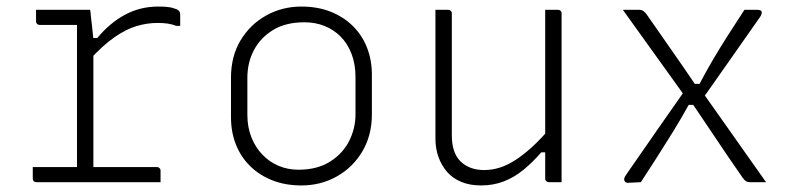

<svg xmlns="http://www.w3.org/2000/svg" viewBox="-20 -556 2440 586"><path d="M215 -34V-58Q215 -74 215 -89Q215 -104 215 -119.5Q215 -135 215 -150Q215 -205 215 -260Q215 -315 215 -370.5Q215 -426 215 -480H203Q178 -480 152 -480Q126 -480 101 -480Q96 -480 93 -483Q90 -486 90 -491Q90 -500 90 -508.5Q90 -517 90 -526Q104 -526 118 -526Q132 -526 145.5 -526Q159 -526 172.5 -526Q186 -526 200 -526Q214 -526 227.5 -526Q241 -526 255 -526Q255 -526 255.5 -524Q256 -522 256.5 -516.5Q257 -511 258 -501Q259 -491 261 -475.5Q263 -460 265 -437Q265 -403 265 -353.5Q265 -304 265 -247Q265 -190 265 -132.5Q265 -75 265 -24ZM251 -440H277Q315 -486 361.5 -511Q408 -536 463 -536Q492 -536 506.5 -532Q521 -528 525 -524Q528 -521 529 -518Q530 -515 530 -510Q530 -502 530 -493.5Q530 -485 530 -477H518Q506 -482 492 -484Q478 -486 461 -486Q429 -486 397 -476.5Q365 -467 329.5 -442.5Q294 -418 251 -371ZM80 -46H459Q463 -46 465 -44.5Q467 -43 468.5 -41Q470 -39 470 -35Q470 -29 470 -23.5Q470 -18 470 -12Q470 -6 470 0H91Q86 0 83 -3Q80 -6 80 -11Q80 -17 80 -23Q80 -29 80 -34.5Q80 -40 80 -46Z M900 -536Q949 -536 988.5 -520.5Q1028 -505 1056.5 -477Q1085 -449 1100 -411Q1115 -373 1115 -328V-207Q1115 -143 1086 -94Q1057 -45 1008 -17.5Q959 10 900 10Q851 10 811.5 -5.5Q772 -21 743.5 -49Q715 -77 700 -115Q685 -153 685 -198V-319Q685 -384 714 -432.5Q743 -481 792 -508.5Q841 -536 900 -536ZM909 -488Q852 -488 813.5 -464.5Q775 -441 755 -403Q735 -365 735 -319V-205Q735 -168 747.5 -136.5Q760 -105 782 -83Q802 -62 830 -50Q858 -38 891 -38Q948 -38 987 -62.5Q1026 -87 1045.5 -125.5Q1065 -164 1065 -207V-321Q1065 -360 1053 -391.5Q1041 -423 1019 -445Q999 -465 971 -476.5Q943 -488 909 -488Z M1348 -526Q1352 -526 1354 -524.5Q1356 -523 1357.5 -521Q1359 -519 1359 -515Q1359 -469 1359 -422.5Q1359 -376 1359 -329.5Q1359 -283 1359 -236.5Q1359 -190 1359 -143Q1359 -89 1386 -63Q1413 -37 1458 -37Q1482 -37 1505.5 -44.5Q1529 -52 1553 -67.5Q1577 -83 1603 -106.5Q1629 -130 1657 -163V-91H1632Q1606 -61 1578 -38Q1550 -15 1518 -2.5Q1486 10 1448 10Q1414 10 1387.5 -1Q1361 -12 1344 -32Q1327 -52 1318 -77.5Q1309 -103 1309 -133Q1309 -178 1309 -222.5Q1309 -267 1309 -312Q1309 -357 1309 -401Q1309 -433 1309 -464Q1309 -495 1309 -526Q1319 -526 1328.5 -526Q1338 -526 1348 -526ZM1683 -526Q1687 -526 1689 -524.5Q1691 -523 1692.5 -521Q1694 -519 1694 -515Q1694 -446 1694 -377Q1694 -308 1694 -238.5Q1694 -169 1694 -100Q1694 -76 1694 -56.5Q1694 -37 1694 -22.5Q1694 -8 1694 0Q1688 0 1681.5 0Q1675 0 1668.5 0Q1662 0 1655 0Q1652 0 1649.5 -1.5Q1647 -3 1645.5 -5Q1644 -7 1644 -11Q1644 -97 1644 -183Q1644 -269 1644 -355Q1644 -441 1644 -526Q1651 -526 1657.5 -526Q1664 -526 1670.5 -526Q1677 -526 1683 -526Z M1881 -526Q1894 -526 1906.5 -526Q1919 -526 1932 -526Q1939 -526 1944 -522Q1949 -518 1953 -513Q1991 -458 2030 -402.5Q2069 -347 2106 -292L2126 -272Q2174 -204 2222 -136Q2270 -68 2318 0Q2312 0 2306 0Q2300 0 2293.5 0Q2287 0 2281 0Q2275 0 2269 0Q2262 0 2257.5 -2.5Q2253 -5 2247 -13Q2226 -43 2199.5 -82Q2173 -121 2145 -163Q2117 -205 2091 -243L2072 -260Q2024 -327 1976.5 -393Q1929 -459 1881 -526ZM2073 -284 2109 -236H2082Q2060 -196 2036 -157Q2012 -118 1987 -79Q1962 -40 1936 0L1896 2Q1891 2 1888 -1Q1885 -4 1885 -9Q1885 -13 1887.5 -17Q1890 -21 1894 -27Q1939 -92 1983.5 -156Q2028 -220 2073 -284ZM2293 -526Q2298 -526 2301.5 -524Q2305 -522 2305 -517Q2305 -515 2304 -512.5Q2303 -510 2301 -506Q2257 -443 2212 -379Q2167 -315 2122 -251L2090 -300H2115Q2135 -338 2157 -375.5Q2179 -413 2203.5 -451Q2228 -489 2252 -526Z"/></svg>

Font: Recursive Monospace Light
Style: Regular
Weight: 300
Version: Version 1.047